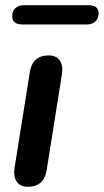

<svg xmlns="http://www.w3.org/2000/svg" viewBox="-20 -710 399 738"><path d="M87 8Q58 8 44.5 -11.5Q31 -31 36 -65L95 -435Q106 -497 167 -497Q196 -497 209.5 -478Q223 -459 218 -424L159 -54Q148 8 87 8ZM314 -616H67Q27 -616 27 -647Q27 -667 39 -678.5Q51 -690 72 -690H319Q359 -690 359 -659Q359 -640 347 -628Q335 -616 314 -616Z"/></svg>

Font: Nunito Variable Extra Light
Style: Italic
Weight: 200
Italic angle: -9°
Designer: Vernon Adams
Foundry: Vernon Adams
Version: Version 3.602